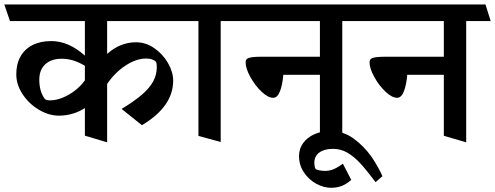

<svg xmlns="http://www.w3.org/2000/svg" viewBox="-45 -600 2259 876"><path d="M745.1 -231.9Q745.1 -113.8 602.5 -28.8L509.8 -103Q568.8 -138.7 603.8 -169.2Q638.7 -199.7 654.5 -229.7Q670.4 -259.8 670.4 -294.4Q670.4 -312.5 666 -318.4Q662.1 -323.7 650.1 -328.4Q638.2 -333 622.1 -333Q576.7 -333 527.8 -301Q479 -269 443.8 -216.8V49.3L342.3 19V-106.9Q315.9 -89.8 285.6 -81.1Q255.4 -72.3 224.1 -72.3Q177.7 -72.3 132.3 -99.4Q86.9 -126.5 58.1 -170.2Q29.3 -213.9 29.3 -261.2Q29.3 -308.1 48.6 -342.3Q67.9 -376.5 103.8 -394.5Q139.6 -412.6 189 -412.6Q268.1 -412.6 342.3 -346.2V-503.9H0.5L-25.4 -579.6H781.2L806.2 -503.9H443.8V-354Q503.4 -407.2 575.7 -407.2Q619.6 -407.2 658.7 -380.4Q697.8 -353.5 721.4 -312.5Q745.1 -271.5 745.1 -231.9ZM342.3 -233.4V-299.8Q315.4 -315.9 289.6 -324Q263.7 -332 236.3 -332Q189.5 -332 161.9 -307.1Q134.3 -282.2 134.3 -236.3Q134.3 -182.6 159.2 -148.9Q165.5 -142.1 183.6 -142.1Q210.4 -142.1 240.7 -154.3Q271 -166.5 297.9 -187.5Q324.7 -208.5 342.3 -233.4Z M777.8 -503.9 752.4 -579.6H1041.5L1064.9 -503.9H961.9V47.9L860.4 20V-503.9Z M1201.2 -153.8Q1177.7 -153.8 1147.9 -182.1Q1118.2 -210.4 1096.9 -249.3Q1075.7 -288.1 1075.7 -315.4Q1075.7 -326.2 1082.3 -331.5Q1088.9 -336.9 1105.5 -339.1Q1122.1 -341.3 1154.3 -341.3H1414.6V-503.9H1037.6L1012.2 -579.6H1604.5L1628.4 -503.9H1516.6V49.3L1414.6 19.5V-258.8H1247.6Q1244.1 -214.8 1232.7 -184.3Q1221.2 -153.8 1201.2 -153.8Z M1651.4 117.2Q1665 137.2 1680.7 165.5Q1696.3 193.8 1699.7 204.1L1668.5 231Q1627.9 176.8 1598.9 145.3Q1569.8 113.8 1539.6 96.4Q1509.3 79.1 1474.1 79.1Q1435.5 79.1 1412.4 95.5Q1389.2 111.8 1389.2 142.6Q1389.2 150.4 1390.9 159.9Q1392.6 169.4 1395.5 171.4Q1398.9 174.3 1411.4 177Q1423.8 179.7 1438 179.7Q1458.5 179.7 1476.8 172.1Q1495.1 164.6 1519.5 147L1557.6 220.7Q1536.1 239.7 1514.4 248.3Q1492.7 256.8 1465.3 256.8Q1432.1 256.8 1397.9 238.3Q1363.8 219.7 1341.6 186.5Q1319.3 153.3 1319.3 111.8Q1319.3 78.6 1338.1 52.7Q1356.9 26.9 1389.9 12.2Q1422.9 -2.4 1464.4 -2.4Q1520 -2.4 1567.4 31.5Q1614.7 65.4 1651.4 117.2Z M1766.6 -153.8Q1743.2 -153.8 1713.4 -182.1Q1683.6 -210.4 1662.4 -249.3Q1641.1 -288.1 1641.1 -315.4Q1641.1 -326.2 1647.7 -331.5Q1654.3 -336.9 1670.9 -339.1Q1687.5 -341.3 1719.7 -341.3H1980V-503.9H1603L1577.6 -579.6H2169.9L2193.8 -503.9H2082V49.3L1980 19.5V-258.8H1813Q1809.6 -214.8 1798.1 -184.3Q1786.6 -153.8 1766.6 -153.8Z"/></svg>

Font: Vesper Libre Medium
Style: Regular
Weight: 500
Designer: Robert Keller & Kimya Gandhi
Foundry: Mota Italic
Version: Version 1.058